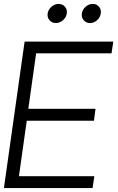

<svg xmlns="http://www.w3.org/2000/svg" viewBox="-25 -963 604 983"><path d="M297.5 -859.5Q281 -845 261 -845Q241 -845 228.5 -859.5Q216 -874 219 -894Q222 -914 238.5 -928.5Q255 -943 275 -943Q295 -943 307.5 -928.5Q320 -914 317 -894Q314 -874 297.5 -859.5ZM472 -859.5Q456 -845 436 -845Q416 -845 403.5 -859.5Q391 -874 394 -894Q397 -914 413.5 -928.5Q430 -943 450 -943Q470 -943 482 -928.5Q494 -914 491 -894Q488 -874 472 -859.5ZM160 -690 120 -406H464L456 -345H112L72 -61H458L449 0H-5L101 -750H555L546 -690Z"/></svg>

Font: Oakes Grotesk Light
Style: Italic
Weight: 300
Italic angle: -8°
Designer: Samuel Oakes
Foundry: Samuel Oakes
Version: Version 1.000;PS 001.000;hotconv 1.0.88;makeotf.lib2.5.64775